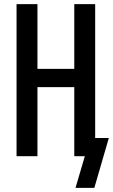

<svg xmlns="http://www.w3.org/2000/svg" viewBox="-20 -755 546 928"><path d="M436 153H345L390 0H339V-334H161V0H60V-735H161V-422H339V-735H440V-88H506Z"/></svg>

Font: Iosevka Custom Semibold
Style: Regular
Weight: 600
Designer: Belleve Invis
Foundry: Belleve Invis
Version: Version 27.0.2; ttfautohint (v1.8.4)